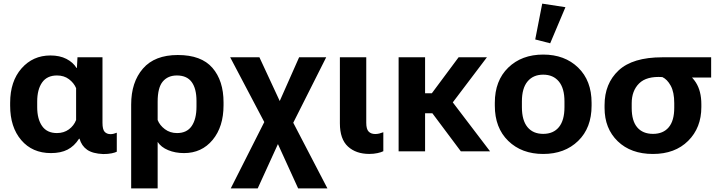

<svg xmlns="http://www.w3.org/2000/svg" viewBox="-20 -829 3936 1052"><path d="M259 9.8Q157 9.8 96.3 -61.4Q35.6 -132.6 35.6 -249.8V-265.6Q35.6 -383.3 97.9 -454.2Q160.2 -525.1 256.3 -525.1Q307.4 -525.1 343.9 -506.3Q380.4 -487.5 399.2 -456.8H401.4L404.5 -515.1H541.5V-156Q541.5 -119.9 553.3 -106.9Q565.2 -94 585.9 -94Q593.8 -94 602.9 -96.2Q612.1 -98.4 619.9 -101.8V2.2Q611.8 6.8 592.2 11Q572.5 15.1 545.4 15.1Q487.8 12.7 457.4 -8.5Q427 -29.8 415.8 -68.8H413.1Q387 -28.1 350.1 -9.2Q313.2 9.8 259 9.8ZM292 -99.9Q329.6 -99.9 357.3 -120Q385 -140.1 397 -171.6V-346.2Q384.8 -374.8 357.8 -395.1Q330.8 -415.5 292.2 -415.5Q237.8 -415.5 210.8 -377.2Q183.8 -338.9 183.8 -272.5V-241.9Q183.8 -176.8 210.7 -138.3Q237.5 -99.9 292 -99.9Z M698.7 203.1V-256.1Q698.7 -378.7 763.1 -453.1Q827.4 -527.6 954.3 -527.6Q1083 -527.6 1143.9 -457.3Q1204.8 -387 1204.8 -268.1V-252.4Q1204.8 -134.5 1145 -62.4Q1085.2 9.8 988.3 9.8Q940.4 9.8 901.5 -6.3Q862.5 -22.5 843.8 -51.5V203.1ZM950 -99.9Q1003.9 -99.9 1030.3 -138.3Q1056.6 -176.8 1056.6 -244.4V-275.9Q1056.6 -343.5 1030.3 -379.5Q1003.9 -415.5 949.2 -415.5Q899.9 -415.5 871.8 -382.2Q843.8 -348.9 843.8 -272V-171.4Q855 -142.6 883.4 -121.2Q911.9 -99.9 950 -99.9Z M1613.5 203.1 1460.4 -132.6H1442.6L1241.2 -515.1H1401.4L1545.4 -205.1H1561.5L1773.9 203.1ZM1244.4 203.1 1455.6 -214.8H1485.8L1618.9 -515.1H1767.3L1578.1 -139.2H1548.3L1392.1 203.1Z M2003.4 14.4Q1930.7 14.4 1886.5 -26.1Q1842.3 -66.7 1842.3 -153.3V-515.1H1986.8V-156.2Q1986.8 -121.3 1999.9 -108Q2012.9 -94.7 2036.1 -94.7Q2047.4 -94.7 2058.6 -97.5Q2069.8 -100.3 2080.3 -104.5V-0.5Q2069.1 5.4 2048.3 9.9Q2027.6 14.4 2003.4 14.4Z M2164.1 0V-515.1H2309.1V-318.1H2346.2L2492.7 -515.1H2647.9L2460.9 -268.1L2665 0H2504.9L2349.1 -208.3H2309.1V0Z M2691.2 -250V-265.6Q2691.2 -387.2 2764.8 -458.6Q2838.4 -530 2956.3 -530Q3074.2 -530 3147.8 -458.6Q3221.4 -387.2 3221.4 -265.6V-250Q3221.4 -128.4 3147.8 -56.9Q3074.2 14.6 2956.3 14.6Q2838.4 14.6 2764.8 -56.9Q2691.2 -128.4 2691.2 -250ZM2839.6 -273.7V-241.9Q2839.6 -169.9 2870 -132.7Q2900.4 -95.5 2956.3 -95.5Q3012.2 -95.5 3042.5 -132.7Q3072.8 -169.9 3072.8 -241.9V-273.7Q3072.8 -345.5 3041.9 -382.7Q3011 -419.9 2956.3 -419.9Q2901.4 -419.9 2870.5 -382.7Q2839.6 -345.5 2839.6 -273.7ZM2994.6 -591.8 2912.6 -612.8 2950.9 -809.1 3078.1 -789.6Z M3557.6 14.6Q3436.8 14.6 3364.6 -55.1Q3292.5 -124.8 3292.5 -237.8V-252.9Q3292.5 -371.3 3369.5 -443.2Q3446.5 -515.1 3608.9 -515.1H3876.5V-404.3H3710.9V-446.8Q3762.7 -423.8 3792.7 -377.1Q3822.8 -330.3 3822.8 -257.4V-242.2Q3822.8 -129.2 3750.6 -57.3Q3678.4 14.6 3557.6 14.6ZM3557.9 -95.5Q3613.8 -95.5 3644 -131.5Q3674.3 -167.5 3674.3 -238.3V-264.2Q3674.3 -324.2 3655 -359.4Q3635.7 -394.5 3609.1 -406.7Q3522.5 -412.4 3481.8 -371.9Q3441.2 -331.5 3441.2 -263.2V-237.3Q3441.2 -166.5 3471.6 -131Q3502 -95.5 3557.9 -95.5Z"/></svg>

Font: RobotoFlex
Style: Regular
Weight: 400
Designer: Berlow after Robertson
Foundry: Google
Version: Version 2.136